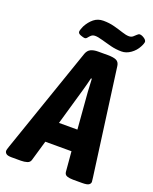

<svg xmlns="http://www.w3.org/2000/svg" viewBox="-188 -958 837 1048"><g transform="rotate(20 230.5 -434.0)"><path d="M11 2Q-12 2 -20.5 -5Q-29 -12 -29 -22Q-29 -26 -27.5 -30.5Q-26 -35 -22 -48L191 -665Q199 -686 215.5 -694Q232 -702 258 -702H313Q348 -702 364 -694Q380 -686 383 -664L466 -48Q469 -29 469 -22Q469 -12 459.5 -5Q450 2 421 2H368Q347 2 333 -3Q319 -8 317 -24L307 -141H155L121 -24Q117 -8 101 -3Q85 2 65 2ZM251 -475 190 -263H297L280 -475Q279 -494 278 -513Q277 -532 276 -551H271Q267 -532 261.5 -513Q256 -494 251 -475ZM163 -746Q156 -746 139.5 -752Q123 -758 123 -769Q123 -774 126.5 -784.5Q130 -795 134 -803Q150 -833 173 -851.5Q196 -870 228 -870Q262 -870 292 -862Q322 -854 346 -846Q370 -838 386 -838Q400 -838 409 -845.5Q418 -853 425.5 -860.5Q433 -868 440 -868Q451 -868 465.5 -858.5Q480 -849 480 -838Q480 -836 477.5 -828Q475 -820 469 -809Q455 -782 429.5 -764Q404 -746 377 -746Q344 -746 312.5 -754Q281 -762 255.5 -769.5Q230 -777 214 -777Q200 -777 191.5 -769.5Q183 -762 177 -754Q171 -746 163 -746Z"/></g></svg>

Font: Asap Condensed
Style: Bold Italic
Weight: 700
Width: 3
Italic angle: -6°
Designer: Pablo Cosgaya
Foundry: Omnibus-Type
Version: Version 3.001; ttfautohint (v1.8.4.7-5d5b)